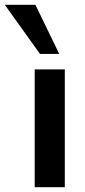

<svg xmlns="http://www.w3.org/2000/svg" viewBox="-79 -777 353 797"><path d="M65 0V-489H190V0ZM87 -553 -59 -757H68L167 -553Z"/></svg>

Font: wassup Sans
Style: Bold
Weight: 700
Version: Version 2.001